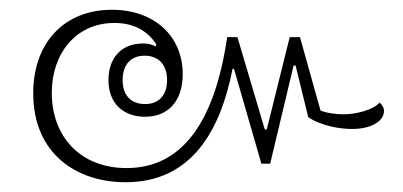

<svg xmlns="http://www.w3.org/2000/svg" viewBox="-20 -447 825 393"><path d="M237 -74C371 -74 431 -178 456 -306H459L515 -112H533L581 -313H585L611 -207C640 -188 679 -183 700 -183C742 -183 766 -200 766 -220C766 -226 763 -232 757 -237C744 -222 709 -213 683 -213C668 -213 646 -216 636 -221L594 -371H573L526 -182H522L466 -371H445C419 -194 351 -103 239 -103C145 -103 86 -167 86 -257C86 -338 136 -400 214 -400C254 -400 282 -384 300 -356L298 -352C291 -356 284 -358 273 -358C227 -358 202 -327 202 -283C202 -233 235 -208 277 -208C323 -208 354 -239 354 -295C354 -373 296 -427 209 -427C112 -427 48 -360 48 -256C48 -133 136 -74 237 -74ZM277 -234C248 -234 231 -252 231 -283C231 -315 248 -333 276 -333C304 -333 322 -315 322 -283C322 -252 305 -234 277 -234Z"/></svg>

Font: Noto Serif Thai SemiCondensed ExtraLight
Style: Regular
Weight: 200
Width: 4
Designer: Monotype Design Team
Foundry: Monotype Imaging Inc.
Version: Version 2.002